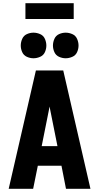

<svg xmlns="http://www.w3.org/2000/svg" viewBox="-20 -1173 616 1193"><path d="M34 0H186L215 -143H362L390 0H542L373 -735H203ZM239 -265 284 -490Q286 -501 288 -511Q290 -501 292 -490L337 -265ZM388 -811Q409 -811 429.5 -820Q450 -829 459 -849Q468 -869 468 -890Q468 -911 459 -931.5Q450 -952 429.5 -961Q409 -970 388 -970Q367 -970 347 -961Q327 -952 318 -931.5Q309 -911 309 -890Q309 -869 318 -849Q327 -829 347 -820Q367 -811 388 -811ZM188 -811Q209 -811 229.5 -820Q250 -829 259 -849Q268 -869 268 -890Q268 -911 259 -931.5Q250 -952 229.5 -961Q209 -970 188 -970Q167 -970 147 -961Q127 -952 118 -931.5Q109 -911 109 -890Q109 -869 118 -849Q127 -829 147 -820Q167 -811 188 -811ZM138 -1055H438V-1153H138Z"/></svg>

Font: Iosevka Sparkle Heavy
Style: Regular
Weight: 900
Designer: Belleve Invis
Foundry: Belleve Invis
Version: Version 4.5.0; ttfautohint (v1.8.3)